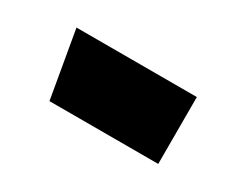

<svg xmlns="http://www.w3.org/2000/svg" viewBox="-40 -261 455 373"><g transform="rotate(30 188.0 -75.0)"><path d="M53 -150H323V0H79Z"/></g></svg>

Font: FiraGOUPP
Style: Bold
Weight: 700
Designer: bBox Type
Foundry: bBox Type GmbH
Version: Version 1.001